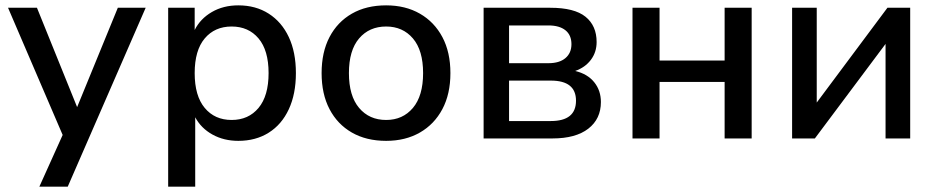

<svg xmlns="http://www.w3.org/2000/svg" viewBox="-20 -517 3495 717"><path d="M127 180 214 -13 10 -488H118L268 -117L420 -488H524L233 180Z M608 180V-488H707V-405Q728 -447 771 -472Q814 -497 870 -497Q935 -497 983.5 -466Q1032 -435 1058.5 -378.5Q1085 -322 1085 -244Q1085 -166 1058.5 -109Q1032 -52 983.5 -21.5Q935 9 870 9Q816 9 773.5 -14.5Q731 -38 709 -79V180ZM845 -69Q908 -69 945.5 -114Q983 -159 983 -244Q983 -329 945.5 -373.5Q908 -418 845 -418Q782 -418 744.5 -373.5Q707 -329 707 -244Q707 -159 744.5 -114Q782 -69 845 -69Z M1422 9Q1348 9 1294 -22Q1240 -53 1210.5 -109.5Q1181 -166 1181 -244Q1181 -322 1210.5 -378.5Q1240 -435 1294 -466Q1348 -497 1422 -497Q1494 -497 1548 -466Q1602 -435 1632 -378.5Q1662 -322 1662 -244Q1662 -166 1632 -109.5Q1602 -53 1548 -22Q1494 9 1422 9ZM1422 -69Q1484 -69 1522 -114Q1560 -159 1560 -244Q1560 -329 1522 -373.5Q1484 -418 1422 -418Q1359 -418 1321 -373.5Q1283 -329 1283 -244Q1283 -159 1321 -114Q1359 -69 1422 -69Z M1786 0V-488H2035Q2125 -488 2166.5 -454.5Q2208 -421 2208 -360Q2208 -322 2186.5 -293.5Q2165 -265 2128 -252Q2174 -241 2199 -210Q2224 -179 2224 -136Q2224 -73 2177 -36.5Q2130 0 2043 0ZM1881 -281H2028Q2069 -281 2091.5 -300Q2114 -319 2114 -352Q2114 -386 2091.5 -404Q2069 -422 2028 -422H1881ZM1881 -65H2037Q2131 -65 2131 -141Q2131 -216 2037 -216H1881Z M2342 0V-488H2443V-291H2686V-488H2787V0H2686V-211H2443V0Z M2938 0V-488H3030V-134L3294 -488H3379V0H3287V-353L3023 0Z"/></svg>

Font: Nunito Sans SemiBold
Style: Regular
Weight: 600
Designer: Vernon Adams
Foundry: Vernon Adams
Version: Version 3.101; ttfautohint (v1.8.4.7-5d5b);gftools[0.9.27]